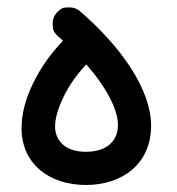

<svg xmlns="http://www.w3.org/2000/svg" viewBox="-20 -473 489 531"><path d="M39.6 -118.2C39.6 -19.5 116.7 38.6 217.3 38.6C318.8 38.6 397.9 -20 397.9 -125.5C397.9 -226.1 314 -344.7 201.2 -441.9C192.9 -449.2 183.1 -452.6 171.9 -452.6C170.4 -452.6 166.5 -452.6 159.7 -452.1C152.3 -451.7 144.5 -446.3 136.2 -437C128.9 -428.7 125.5 -418.9 125.5 -407.7C125.5 -406.2 126 -402.3 126.5 -395C127 -387.7 131.8 -380.4 141.1 -372.1L154.3 -360.4C119.6 -324.2 91.8 -284.7 70.8 -241.2C49.8 -197.8 39.6 -156.7 39.6 -118.2ZM132.3 -123.5C132.3 -145.5 140.1 -172.4 155.3 -204.1C170.4 -235.8 191.4 -266.1 218.8 -294.9C275.4 -230 306.2 -168.9 306.2 -127.9C306.2 -83.5 276.4 -53.2 217.3 -53.2C160.6 -53.2 132.3 -84 132.3 -123.5Z"/></svg>

Font: Mikhak Medium
Style: Regular
Weight: 500
Designer: Amin Abedi
Version: Version 3.2